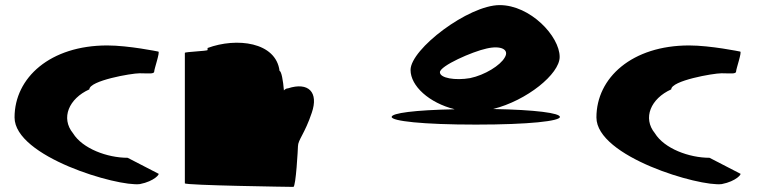

<svg xmlns="http://www.w3.org/2000/svg" viewBox="-20 -732 2963 752"><path d="M37 -272C37 -118 441 0 528 -11C585 -22 608 -52 600 -52L480 -114C400 -114 303 -150 266 -210C217 -270 250 -346 330 -382C330 -416 494 -445 527 -445C561 -445 584 -441 584 -452C584 -462 608 -530 600 -530C600 -530 484 -554 400 -554C177 -554 37 -428 37 -272Z M704 -14C704 -6 1119 0 1129 0C1139 0 1147 -152 1147 -159C1147 -184 1174 -209 1201 -290C1229 -371 1188 -412 1108 -386C1102 -386 1097 -383 1092 -378C1089 -416 1082 -454 1075 -454C1061 -568 906 -586 793 -544V-536C792 -532 704 -529 704 -525Z M1514 -274C1514 -258 1634 -244 1844 -244C2054 -244 2173 -258 2173 -274C2173 -289 2079 -302 1911 -305C2043 -338 2172 -442 2172 -509C2172 -590 2057 -712 1937 -712C1815 -712 1588 -540 1588 -458C1588 -395 1661 -329 1761 -304C1604 -301 1514 -289 1514 -274ZM1703 -449C1703 -474 1830 -530 1886 -542C1942 -555 1976 -538 1957 -507C1940 -476 1879 -438 1821 -426C1763 -416 1703 -426 1703 -449Z M2316 -272C2316 -118 2720 0 2807 -11C2864 -22 2887 -52 2879 -52L2759 -114C2679 -114 2582 -150 2545 -210C2496 -270 2529 -346 2609 -382C2609 -416 2773 -445 2806 -445C2840 -445 2863 -441 2863 -452C2863 -462 2887 -530 2879 -530C2879 -530 2763 -554 2679 -554C2456 -554 2316 -428 2316 -272Z"/></svg>

Font: Ampere
Style: SCSuExt
Weight: 400
Version: Version 1